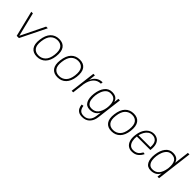

<svg xmlns="http://www.w3.org/2000/svg" viewBox="234 -2003 3510 3510"><g transform="rotate(45 1989.5 -247.5)"><path d="M186 0 63 -500H105L219 -34L447 -500H490L244 0Z M533 -245Q549 -377 613 -443.5Q677 -510 779 -510Q880 -510 928 -443.5Q976 -377 960 -245Q944 -121 880 -55.5Q816 10 715 10Q614 10 565.5 -55.5Q517 -121 533 -245ZM719 -28Q798 -28 852 -80.5Q906 -133 920 -245Q934 -364 893.5 -418Q853 -472 774 -472Q695 -472 641 -418Q587 -364 573 -245Q559 -133 600 -80.5Q641 -28 719 -28Z M1065 -245Q1081 -377 1145 -443.5Q1209 -510 1311 -510Q1412 -510 1460 -443.5Q1508 -377 1492 -245Q1476 -121 1412 -55.5Q1348 10 1247 10Q1146 10 1097.5 -55.5Q1049 -121 1065 -245ZM1251 -28Q1330 -28 1384 -80.5Q1438 -133 1452 -245Q1466 -364 1425.5 -418Q1385 -472 1306 -472Q1227 -472 1173 -418Q1119 -364 1105 -245Q1091 -133 1132 -80.5Q1173 -28 1251 -28Z M1607 0 1668 -500H1708L1692 -365Q1754 -510 1898 -510L1893 -470Q1806 -470 1751 -409.5Q1696 -349 1676 -238L1647 0Z M2293 0Q2282 90 2228 147.5Q2174 205 2079 205Q2022 205 1987 184Q1952 163 1935 127.5Q1918 92 1914 48L1954 42Q1960 98 1989.5 134Q2019 170 2086 170Q2156 170 2199.5 126Q2243 82 2253 0L2265 -92Q2235 -38 2190 -13Q2145 12 2084 12Q1994 12 1956.5 -59Q1919 -130 1933 -249Q1948 -369 2003 -439.5Q2058 -510 2148 -510Q2210 -510 2248.5 -485Q2287 -460 2303 -406L2315 -500H2355ZM2148 -472Q2092 -472 2056 -439Q2020 -406 2000 -355Q1980 -304 1973 -249Q1967 -194 1974 -143Q1981 -92 2009.5 -59.5Q2038 -27 2093 -27Q2174 -27 2219.5 -80.5Q2265 -134 2282 -231L2286 -267Q2293 -365 2261 -418.5Q2229 -472 2148 -472Z M2461 -245Q2477 -377 2541 -443.5Q2605 -510 2707 -510Q2808 -510 2856 -443.5Q2904 -377 2888 -245Q2872 -121 2808 -55.5Q2744 10 2643 10Q2542 10 2493.5 -55.5Q2445 -121 2461 -245ZM2647 -28Q2726 -28 2780 -80.5Q2834 -133 2848 -245Q2862 -364 2821.5 -418Q2781 -472 2702 -472Q2623 -472 2569 -418Q2515 -364 2501 -245Q2487 -133 2528 -80.5Q2569 -28 2647 -28Z M3332 -132 3369 -126Q3343 -68 3293.5 -28.5Q3244 11 3164 10Q3111 10 3070.5 -19Q3030 -48 3010.5 -105.5Q2991 -163 3002 -250Q3013 -337 3046 -394.5Q3079 -452 3126.5 -481Q3174 -510 3228 -510Q3278 -510 3319.5 -486Q3361 -462 3381.5 -405.5Q3402 -349 3390 -252H3040V-250Q3033 -194 3043 -143Q3053 -92 3083.5 -59.5Q3114 -27 3169 -27Q3217 -27 3248.5 -42.5Q3280 -58 3299 -82Q3318 -106 3332 -132ZM3223 -474Q3175 -474 3139.5 -448Q3104 -422 3080.5 -380Q3057 -338 3046 -289H3354Q3360 -390 3322.5 -432Q3285 -474 3223 -474Z M3721 -511Q3783 -511 3821.5 -486Q3860 -461 3876 -406L3912 -700H3952L3866 0H3826L3838 -95Q3809 -40 3764 -15Q3719 10 3657 10Q3567 10 3529 -61Q3491 -132 3506 -250V-251Q3521 -370 3576 -440.5Q3631 -511 3721 -511ZM3720 -473Q3665 -473 3629 -440Q3593 -407 3573 -356Q3553 -305 3546 -250Q3539 -195 3546.5 -144.5Q3554 -94 3582.5 -61Q3611 -28 3666 -28Q3749 -28 3794.5 -84Q3840 -140 3856 -241L3858 -259Q3867 -361 3835 -417Q3803 -473 3720 -473Z"/></g></svg>

Font: Haskoy ExtraLight
Style: Italic
Weight: 200
Designer: Ertekin Erdin
Foundry: Ertekin Erdin
Version: Version 2.000; ttfautohint (v1.8.4.7-5d5b)